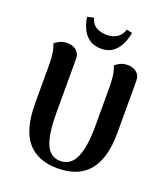

<svg xmlns="http://www.w3.org/2000/svg" viewBox="-163 -1021 1002 1149"><g transform="rotate(20 338.0 -447.0)"><path d="M603 -641V-307Q603 -147 537 -66.5Q471 14 338 14Q211 14 145.5 -63Q80 -140 80 -307V-551Q80 -580 76.5 -613.5Q73 -647 60 -681Q69 -689 90 -700Q111 -711 140 -711Q173 -711 196 -692.5Q219 -674 219 -641V-300Q219 -158 247.5 -95.5Q276 -33 338 -33Q405 -33 435 -101.5Q465 -170 465 -300V-551Q465 -580 461.5 -613.5Q458 -647 445 -681Q454 -689 474.5 -700Q495 -711 524 -711Q557 -711 580 -692.5Q603 -674 603 -641ZM481 -900Q474 -860 457 -825Q440 -790 411 -769Q382 -748 337 -748Q292 -748 262 -769.5Q232 -791 216 -826Q200 -861 195 -899Q206 -901 216 -903.5Q226 -906 236 -908Q247 -868 276.5 -852.5Q306 -837 341 -837Q378 -837 406 -854Q434 -871 445 -908Q455 -906 463.5 -904Q472 -902 481 -900Z"/></g></svg>

Font: Arima Thin
Style: Regular
Weight: 100
Designer: Joana Correia and Natanael Gama
Foundry: NDISCOVER
Version: Version 1.101;gftools[0.9.23]